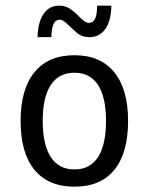

<svg xmlns="http://www.w3.org/2000/svg" viewBox="-20 -665 540 696"><path d="M250 -401.4Q193.4 -401.4 164.1 -356.9Q134.8 -312.5 134.8 -226.6Q134.8 -140.6 164.1 -95.7Q193.4 -50.8 250 -50.8Q306.6 -50.8 335.4 -95.7Q364.3 -140.6 364.3 -226.6Q364.3 -312.5 335.4 -356.9Q306.6 -401.4 250 -401.4ZM250 -464.8Q343.8 -464.8 394 -403.3Q444.3 -341.8 444.3 -226.6Q444.3 -110.4 394.5 -49.3Q344.7 11.7 250 11.7Q155.3 11.7 105 -49.3Q54.7 -110.4 54.7 -226.6Q54.7 -341.8 105 -403.3Q155.3 -464.8 250 -464.8ZM248 -555.7 224.6 -577.1Q216.8 -585 209.5 -589.4Q202.1 -593.8 197.3 -593.8Q181.6 -593.8 174.3 -578.6Q167 -563.5 166 -530.3H116.2Q117.2 -584 137.7 -614.3Q158.2 -644.5 194.3 -644.5Q210.9 -644.5 223.6 -638.7Q236.3 -632.8 251 -620.1L274.4 -597.7Q283.2 -588.9 290 -585.4Q296.9 -582 301.8 -582Q317.4 -582 324.7 -597.2Q332 -612.3 332 -644.5H383.8Q382.8 -589.8 361.8 -560.1Q340.8 -530.3 304.7 -530.3Q288.1 -530.3 275.4 -535.6Q262.7 -541 248 -555.7Z"/></svg>

Font: BabelStone Marchen
Style: Regular
Weight: 400
Designer: Andrew West
Foundry: Andrew West
Version: Version 9.003 2021-11-11